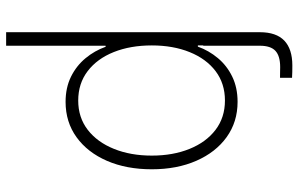

<svg xmlns="http://www.w3.org/2000/svg" viewBox="-193 -572 969 623"><g transform="rotate(90 291.5 -260.5)"><path d="M84.5 -435.5V-619.1Q84.5 -672.4 111.8 -698.5Q139.2 -724.6 192.4 -724.6Q202.1 -724.6 213.1 -724.4Q224.1 -724.1 232.4 -723.6V-684.6Q223.6 -684.6 213.9 -684.8Q204.1 -685.1 197.8 -685.1Q161.6 -685.1 145 -669.7Q128.4 -654.3 128.4 -619.1V-435.5ZM84.5 204.1V-539.1H127.4V-418H131.3Q144 -453.6 168.5 -482.9Q192.9 -512.2 228.5 -529.5Q264.2 -546.9 310.5 -546.9Q375.5 -546.9 424.8 -511.5Q474.1 -476.1 501.7 -413.1Q529.3 -350.1 529.3 -268.6Q529.3 -186.5 502 -123.3Q474.6 -60.1 425.3 -24.4Q376 11.2 310.5 11.2Q264.6 11.2 229 -6.3Q193.4 -23.9 168.9 -53.5Q144.5 -83 131.8 -118.7H128.4V204.1ZM306.2 -29.8Q361.3 -29.8 401.4 -60.8Q441.4 -91.8 463.1 -145.8Q484.9 -199.7 484.9 -268.6Q484.9 -337.4 463.1 -391.1Q441.4 -444.8 401.4 -475.3Q361.3 -505.9 306.2 -505.9Q251 -505.9 210.9 -475.6Q170.9 -445.3 149.2 -391.6Q127.4 -337.9 127.4 -268.6Q127.4 -199.2 148.9 -145.3Q170.4 -91.3 210.7 -60.5Q251 -29.8 306.2 -29.8Z"/></g></svg>

Font: Inter 18pt ExtraLight
Style: Regular
Weight: 250
Designer: Rasmus Andersson
Foundry: rsms
Version: Version 4.001;git-66647c0bb